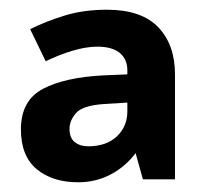

<svg xmlns="http://www.w3.org/2000/svg" viewBox="-20 -742 423 395"><path d="M200 -722Q271 -722 305.5 -686Q340 -650 340 -589V-373H274L259 -427Q238 -399 207.5 -383Q177 -367 141 -367Q88 -367 55.5 -394Q23 -421 23 -476Q23 -535 68 -559Q113 -583 194 -587L242 -589V-597Q242 -620 226.5 -633Q211 -646 180 -646Q158 -646 130.5 -638Q103 -630 74 -616L42 -682Q74 -698 113 -710Q152 -722 200 -722ZM194 -528Q150 -525 136.5 -509.5Q123 -494 123 -477Q123 -458 134 -449.5Q145 -441 161 -441Q199 -441 220.5 -461.5Q242 -482 242 -513V-531Z"/></svg>

Font: Noto Sans Tangsa
Style: Bold
Weight: 700
Version: Version 1.504